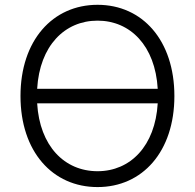

<svg xmlns="http://www.w3.org/2000/svg" viewBox="-20 -757 799 787"><path d="M379.9 9.8C564 9.8 694.8 -135.7 694.8 -363.3C694.8 -591.3 564 -737.3 379.9 -737.3C195.8 -737.3 64 -591.3 64 -363.3C64 -135.7 195.3 9.8 379.9 9.8ZM379.9 -55.2C244.1 -55.2 142.6 -158.7 132.3 -333.5H626.5C616.2 -158.2 514.2 -55.2 379.9 -55.2ZM132.3 -393.1C142.6 -569.3 245.1 -672.4 379.9 -672.4C514.2 -672.4 616.2 -569.3 626.5 -393.1Z"/></svg>

Font: Raveo Light
Style: Regular
Weight: 300
Designer: Jakub Foglar, Rasmus Andersson (Inter)
Foundry: Jakubfoglar.com
Version: Version 1.100;Glyphs 3.2.3 (3260)